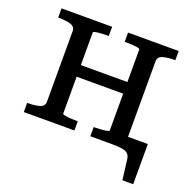

<svg xmlns="http://www.w3.org/2000/svg" viewBox="-117 -626 888 884"><g transform="rotate(20 327.5 -184.0)"><path d="M122 -81V-427Q122 -449 99 -456Q76 -463 40 -463H38V-508H286V-463H283Q269 -463 252 -462Q235 -461 223 -459Q211 -457 211 -453V-293H439V-453Q439 -457 426.5 -459Q414 -461 397 -462Q380 -463 366 -463H364V-508H612V-463H610Q574 -463 551 -456Q528 -449 528 -427V-57H625V140H572L560 43Q558 25 549 16Q540 7 521.5 3.5Q503 0 474 0H364V-45H366Q380 -45 397 -46Q414 -47 426.5 -49.5Q439 -52 439 -55V-236H211V-55Q211 -52 223 -49.5Q235 -47 252 -46Q269 -45 283 -45H286V0H38V-45H40Q76 -45 99 -52Q122 -59 122 -81Z"/></g></svg>

Font: Roboto Serif 20pt
Style: Regular
Weight: 400
Designer: Greg Gazdowicz
Foundry: Commercial Type
Version: Version 1.008